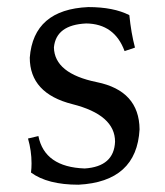

<svg xmlns="http://www.w3.org/2000/svg" viewBox="-20 -502 457 532"><path d="M197.3 9.8Q111.8 9.8 65.9 -23.9Q67.4 -36.1 67.4 -49.3Q67.4 -84 57.6 -118.2L86.4 -125Q103.5 -39.1 214.8 -35.2Q295.9 -40.5 298.8 -109.4Q298.8 -183.6 180.7 -213.4Q62.5 -243.2 62.5 -342.3Q72.8 -475.6 224.6 -482.4Q294.9 -482.4 338.4 -460Q343.3 -410.6 354 -370.1L325.2 -360.4Q297.4 -436 218.8 -437Q135.3 -433.1 129.4 -370.6Q130.9 -298.3 248.3 -274.4Q365.7 -250.5 366.7 -143.6Q358.9 1.5 197.3 9.8Z"/></svg>

Font: Kelvinch
Style: Regular
Weight: 400
Designer: Paul James MIller
Foundry: High-Logic / Made with FontCreator
Version: Version 3.30 September 23, 2016